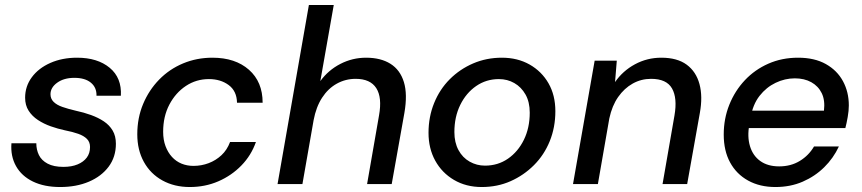

<svg xmlns="http://www.w3.org/2000/svg" viewBox="-20 -740 3467 772"><path d="M222 12Q158 12 112.5 -10Q67 -32 44.5 -72Q22 -112 26 -164H126Q126 -138 136.5 -116.5Q147 -95 171.5 -82Q196 -69 235 -69Q268 -69 292 -79Q316 -89 329 -106.5Q342 -124 342 -149Q342 -169 329.5 -181.5Q317 -194 294.5 -202Q272 -210 241 -216Q213 -222 184.5 -232Q156 -242 132.5 -257.5Q109 -273 95 -295Q81 -317 81 -347Q81 -393 108 -429.5Q135 -466 182.5 -487Q230 -508 290 -508Q372 -508 421 -467.5Q470 -427 466 -355H368Q369 -388 345.5 -407.5Q322 -427 279 -427Q237 -427 210 -407.5Q183 -388 183 -361Q183 -343 195.5 -330.5Q208 -318 231 -310Q254 -302 284 -295Q317 -288 346 -277.5Q375 -267 397.5 -252Q420 -237 433 -215Q446 -193 446 -162Q446 -109 417 -70Q388 -31 337.5 -9.5Q287 12 222 12Z M743 12Q681 12 633 -14.5Q585 -41 558.5 -89Q532 -137 532 -200Q532 -266 555.5 -322Q579 -378 620 -420Q661 -462 716 -485Q771 -508 834 -508Q926 -508 981 -459.5Q1036 -411 1036 -327H933Q932 -374 899.5 -398Q867 -422 820 -422Q769 -422 727.5 -394.5Q686 -367 661 -319.5Q636 -272 636 -210Q636 -178 645.5 -152.5Q655 -127 671.5 -109Q688 -91 710 -82Q732 -73 758 -73Q790 -73 819 -84Q848 -95 870.5 -116Q893 -137 905 -169H1009Q990 -115 950.5 -74.5Q911 -34 858 -11Q805 12 743 12Z M1096 0 1222 -720H1322L1268 -414Q1300 -458 1348.5 -483Q1397 -508 1452 -508Q1511 -508 1550 -483.5Q1589 -459 1604 -410Q1619 -361 1606 -286L1555 0H1456L1504 -276Q1517 -348 1493 -385.5Q1469 -423 1410 -423Q1369 -423 1334 -403.5Q1299 -384 1275 -347Q1251 -310 1241 -257L1196 0Z M1917 12Q1854 12 1805.5 -16.5Q1757 -45 1730 -94Q1703 -143 1703 -206Q1703 -270 1725.5 -325.5Q1748 -381 1788.5 -421.5Q1829 -462 1882.5 -485Q1936 -508 1998 -508Q2061 -508 2109.5 -480.5Q2158 -453 2185.5 -405Q2213 -357 2213 -293Q2213 -228 2190.5 -172.5Q2168 -117 2127 -76Q2086 -35 2033 -11.5Q1980 12 1917 12ZM1930 -74Q1982 -74 2022.5 -102Q2063 -130 2086.5 -178Q2110 -226 2110 -287Q2110 -330 2093 -360Q2076 -390 2048 -406Q2020 -422 1986 -422Q1935 -422 1894.5 -394Q1854 -366 1830.5 -318Q1807 -270 1807 -209Q1807 -167 1823.5 -136.5Q1840 -106 1868.5 -90Q1897 -74 1930 -74Z M2284 0 2371 -496H2460L2453 -410Q2484 -455 2533 -481.5Q2582 -508 2639 -508Q2703 -508 2741 -480Q2779 -452 2792.5 -402Q2806 -352 2794 -286L2743 0H2644L2692 -276Q2704 -346 2682 -384.5Q2660 -423 2598 -423Q2558 -423 2524 -404Q2490 -385 2465.5 -350Q2441 -315 2430 -264L2384 0Z M3098 12Q3035 12 2988 -14Q2941 -40 2915.5 -87Q2890 -134 2890 -199Q2890 -263 2912.5 -319Q2935 -375 2975 -417.5Q3015 -460 3069.5 -484Q3124 -508 3189 -508Q3255 -508 3300.5 -482.5Q3346 -457 3369.5 -413.5Q3393 -370 3393 -316Q3393 -295 3388.5 -269.5Q3384 -244 3379 -225H2966L2978 -295H3293Q3298 -337 3284 -365.5Q3270 -394 3242 -409.5Q3214 -425 3176 -425Q3136 -425 3098.5 -407Q3061 -389 3034 -354.5Q3007 -320 2998 -267L2993 -239Q2984 -191 2995.5 -152.5Q3007 -114 3037 -92.5Q3067 -71 3113 -71Q3160 -71 3196 -93Q3232 -115 3253 -151H3353Q3331 -104 3294 -67.5Q3257 -31 3207.5 -9.5Q3158 12 3098 12Z"/></svg>

Font: DM Sans 24pt Medium
Style: Italic
Weight: 500
Italic angle: -10°
Designer: Colophon Foundry, Jonny Pinhorn
Foundry: Colophon Foundry
Version: Version 4.004;gftools[0.9.30]